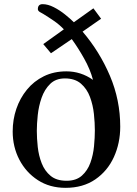

<svg xmlns="http://www.w3.org/2000/svg" viewBox="-20 -893 660 923"><path d="M436 -266Q436 -232 432 -190Q428 -148 414.5 -110.5Q401 -73 373.5 -48.5Q346 -24 300 -24Q252 -24 223.5 -47.5Q195 -71 180.5 -108Q166 -145 161.5 -186.5Q157 -228 157 -264Q157 -297 161.5 -340Q166 -383 180 -423Q194 -463 221 -489.5Q248 -516 292 -516Q340 -516 369 -491Q398 -466 412.5 -427Q427 -388 431.5 -345Q436 -302 436 -266ZM558 -284Q558 -412 508.5 -528.5Q459 -645 377 -741L466 -803L429 -853L335 -786Q318 -803 292.5 -823.5Q267 -844 238.5 -858.5Q210 -873 185 -873Q162 -873 162 -849Q162 -841 172 -835Q182 -829 188 -826Q214 -810 239.5 -792.5Q265 -775 287 -752L188 -681L225 -637L325 -705Q355 -664 384.5 -611.5Q414 -559 427 -509Q369 -550 299 -550Q239 -550 191 -526.5Q143 -503 109.5 -462Q76 -421 58.5 -369.5Q41 -318 41 -261Q41 -187 73 -125.5Q105 -64 162 -27Q219 10 295 10Q379 10 438 -30.5Q497 -71 527.5 -138Q558 -205 558 -284Z"/></svg>

Font: UoqMunThenKhung
Style: Regular
Weight: 400
Designer: Font-Kai, 金井和夫, 宇文滿月
Foundry: Kazuo Kanai, Moonlit Owen
Version: Version 1.197